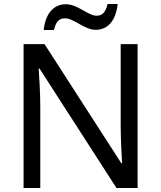

<svg xmlns="http://www.w3.org/2000/svg" viewBox="-20 -933 800 953"><path d="M197 -784H248C257 -823 271 -842 303 -842C347 -842 399 -785 455 -785C518 -785 556 -835 564 -913H514C504 -874 490 -855 459 -855C417 -855 366 -912 307 -912C244 -912 205 -863 197 -784ZM663 0V-714H579V-311C579 -246 584 -155 586 -123H582L201 -714H97V0H180V-399C180 -472 175 -546 172 -593H176L558 0Z"/></svg>

Font: Noto Sans Mro
Style: Regular
Weight: 400
Designer: Monotype Design Team
Foundry: Monotype Imaging Inc.
Version: Version 2.001